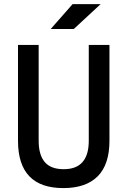

<svg xmlns="http://www.w3.org/2000/svg" viewBox="-20 -914 626 943"><path d="M291 9.8Q68.4 9.8 68.4 -222.7V-693.4H169.9V-222.7Q169.9 -153.3 199.7 -118.2Q229.5 -83 293 -83Q416 -83 416 -222.7V-693.4H517.6V-222.7Q517.6 -106.4 460 -48.3Q402.3 9.8 291 9.8ZM229 -771.5 336.4 -893.6H474.1L342.3 -771.5Z"/></svg>

Font: CaskaydiaCove NFP
Style: Regular
Weight: 400
Designer: Aaron Bell
Foundry: Saja Typeworks
Version: Version 2111.001; VTT 6.35;Nerd Fonts 3.1.1